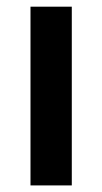

<svg xmlns="http://www.w3.org/2000/svg" viewBox="-20 -563 311 583"><path d="M198 0V-542.7H72.6V0Z"/></svg>

Font: Secuela Black
Style: Regular
Weight: 900
Designer: Fernando Haro
Foundry: deFharo
Version: Version 1.704